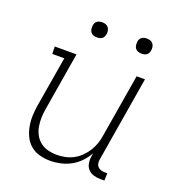

<svg xmlns="http://www.w3.org/2000/svg" viewBox="-130 -816 860 930"><g transform="rotate(20 300.0 -350.5)"><path d="M231 8Q203 8 176.5 1Q150 -6 129.5 -23Q109 -40 97.5 -64Q86 -88 81 -114.5Q76 -141 77 -169Q78 -197 83 -226L126 -482H64L63 -520H175L125 -219Q121 -196 120.5 -173Q120 -150 124 -128Q128 -106 138.5 -87Q149 -68 166.5 -54.5Q184 -41 206 -35.5Q228 -30 251 -30Q272 -30 294 -34.5Q316 -39 336.5 -50Q357 -61 373.5 -77.5Q390 -94 402 -113.5Q414 -133 421 -154Q428 -175 431 -197L485 -520H528L455 -81Q453 -71 454.5 -61Q456 -51 462 -44Q468 -37 477.5 -33.5Q487 -30 498 -30H512L511 8H491Q472 8 455 3Q438 -2 426.5 -14.5Q415 -27 412 -45Q409 -63 412 -81L415 -98Q401 -73 381 -52Q361 -31 336 -17.5Q311 -4 284 2Q257 8 231 8ZM470 -631Q460 -631 451.5 -634Q443 -637 437.5 -644Q432 -651 431 -660.5Q430 -670 431 -680Q432 -686 435 -692Q438 -698 444 -702Q450 -706 456.5 -707.5Q463 -709 469 -709Q479 -709 487.5 -706Q496 -703 501.5 -696Q507 -689 508.5 -679.5Q510 -670 508 -660Q507 -654 504 -648Q501 -642 495.5 -638Q490 -634 483 -632.5Q476 -631 470 -631ZM240 -631Q230 -631 221.5 -634Q213 -637 207.5 -644Q202 -651 201 -660.5Q200 -670 201 -680Q202 -686 205 -692Q208 -698 214 -702Q220 -706 226.5 -707.5Q233 -709 239 -709Q249 -709 257.5 -706Q266 -703 271.5 -696Q277 -689 278.5 -679.5Q280 -670 278 -660Q277 -654 274 -648Q271 -642 265.5 -638Q260 -634 253 -632.5Q246 -631 240 -631Z"/></g></svg>

Font: Iosevka Etoile Extralight
Style: Italic
Weight: 200
Italic angle: -9°
Designer: Belleve Invis
Foundry: Belleve Invis
Version: Version 22.1.2; ttfautohint (v1.8.4)